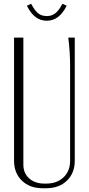

<svg xmlns="http://www.w3.org/2000/svg" viewBox="-20 -1001 475 1027"><path d="M230 -890.1Q163.1 -890.1 124 -970.2L146.5 -981Q153.3 -967.8 159.4 -958.5Q165.5 -949.2 175.5 -938Q185.5 -926.8 199.5 -920.9Q213.4 -915 230 -915Q246.6 -915 260.5 -920.9Q274.4 -926.8 284.7 -938Q294.9 -949.2 301 -958.5Q307.1 -967.8 314 -981L336.4 -970.2Q297.4 -890.1 230 -890.1ZM55.2 -799.8H105V-120.1Q105 -74.7 136 -46.9Q167 -19 217.3 -19H227.1Q284.7 -19 319.8 -52.5Q355 -85.9 355 -141.1V-645Q355 -725.6 345.2 -799.8H379.9V-141.1Q379.9 -75.2 337.9 -34.7Q295.9 5.9 227.1 5.9H208Q139.2 5.9 97.2 -34.7Q55.2 -75.2 55.2 -141.1Z"/></svg>

Font: Reswysokr
Style: Regular
Weight: 500
Version: Version 0.984